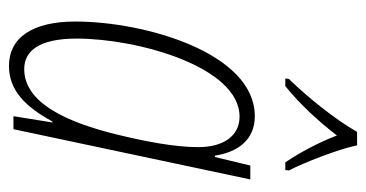

<svg xmlns="http://www.w3.org/2000/svg" viewBox="-214 -592 816 428"><g transform="rotate(90 194.0 -378.0)"><path d="M156 -614 155 -606H172C214 -640 252 -682 282 -721C298 -679 322 -635 342 -606H359L360 -614C343 -646 312 -726 304 -766H274C245 -715 195 -654 156 -614ZM127 10C182 10 218 -27 251 -87H253L239 0H268L380 -528H349L330 -449H327C319 -500 292 -538 239 -538C98 -538 28 -293 28 -138C28 -42 64 10 127 10ZM134 -24C93 -24 66 -58 66 -141C66 -277 129 -504 240 -504C283 -504 308 -468 308 -412C308 -359 295 -292 279 -227C253 -123 211 -24 134 -24Z"/></g></svg>

Font: Noto Sans ExtraCondensed ExtraLight
Style: Italic
Weight: 200
Width: 2
Italic angle: -12°
Designer: Monotype Design Team
Foundry: Monotype Imaging Inc.
Version: Version 2.013